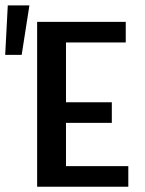

<svg xmlns="http://www.w3.org/2000/svg" viewBox="-92 -708 550 728"><path d="M48.8 -625H384.8V-546.9H158.2V-320.3H332V-242.2H158.2V-78.1H394.5V0H48.8ZM19.5 -687.5 -9.8 -500H-72.3L-62.5 -687.5Z"/></svg>

Font: Sudo Variable
Style: Regular
Weight: 400
Monospace: yes
Designer: Jens Kutilek
Foundry: Jens Kutilek
Version: Version 0.040